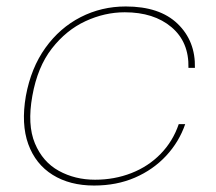

<svg xmlns="http://www.w3.org/2000/svg" viewBox="-20 -567 668 594"><path d="M60 -270Q76 -357 120.5 -419Q165 -481 229.5 -514Q294 -547 369 -547Q474 -547 529.5 -493.5Q585 -440 583 -357H563Q565 -437 510.5 -483Q456 -529 366 -529Q304 -529 244.5 -501.5Q185 -474 140.5 -417Q96 -360 80 -270Q64 -181 88 -123.5Q112 -66 162 -38.5Q212 -11 274 -11Q334 -11 386.5 -31.5Q439 -52 477 -91Q515 -130 533 -183H553Q534 -128 494 -85Q454 -42 397.5 -17.5Q341 7 271 7Q196 7 143 -26Q90 -59 67.5 -121Q45 -183 60 -270Z"/></svg>

Font: Poppins Variable
Style: Italic
Weight: 100
Italic angle: -10°
Designer: Jonny Pinhorn
Foundry: Indian Type Foundry
Version: Version 6.000